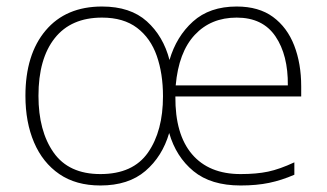

<svg xmlns="http://www.w3.org/2000/svg" viewBox="-20 -652 1003 589"><path d="M706 -632Q774 -632 817.5 -600Q861 -568 882.5 -512.5Q904 -457 904 -387V-356H518Q517 -240 569 -179Q621 -118 718 -118Q767 -118 802.5 -125.5Q838 -133 883 -154V-116Q844 -99 805.5 -91Q767 -83 718 -83Q627 -83 573.5 -127Q520 -171 499 -244Q478 -172 426 -127.5Q374 -83 288 -83Q213 -83 162 -118Q111 -153 84.5 -215Q58 -277 58 -358Q58 -485 120 -558.5Q182 -632 293 -632Q380 -632 430.5 -586.5Q481 -541 500 -468Q521 -540 572 -586Q623 -632 706 -632ZM706 -598Q627 -598 577.5 -545Q528 -492 519 -390H863Q864 -483 825 -540.5Q786 -598 706 -598ZM293 -598Q198 -598 148 -535Q98 -472 98 -358Q98 -250 144.5 -184Q191 -118 288 -118Q388 -118 434 -184Q480 -250 480 -357Q480 -426 461 -480.5Q442 -535 400.5 -566.5Q359 -598 293 -598Z"/></svg>

Font: Noto Sans Kannada UI ExtraLight
Style: Regular
Weight: 200
Designer: Jelle Bosma - Monotype Design Team
Foundry: Monotype Imaging Inc.
Version: Version 2.005; ttfautohint (v1.8.4.7-5d5b)